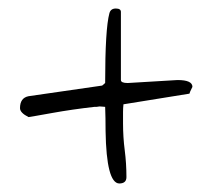

<svg xmlns="http://www.w3.org/2000/svg" viewBox="-20 -374 499 451"><path d="M280 -179 397 -186Q432 -186 432 -170Q425 -156 425 -154L270 -129Q269 -120 269 -111V-84Q269 -52 273 -21Q277 10 277 42Q277 57 260 57Q230 56 228 -66Q228 -98 227 -123L214 -124L207 -123H202Q149 -117 102 -108.5Q55 -100 47 -99Q27 -109 27 -120Q27 -144 47 -148L220 -173L227 -179Q227 -306 237 -343Q240 -354 252 -354Q264 -354 264 -346V-186Q264 -179 280 -179Z"/></svg>

Font: Miltonian Tattoo
Style: Regular
Weight: 400
Designer: Pablo Impallari
Foundry: Pablo Impallari
Version: Version 1.008